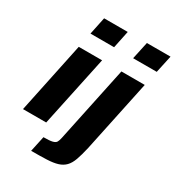

<svg xmlns="http://www.w3.org/2000/svg" viewBox="-219 -870 1091 1197"><g transform="rotate(30 326.0 -271.5)"><path d="M148 -618 174 -743H344L318 -618ZM19 0 126 -510H294L186 0ZM455 -618 482 -743H652L625 -618ZM193 200 217 88Q261 88 281 83Q301 78 307.5 66.5Q314 55 318 36L433 -510H601L492 7Q479 64 466 100Q453 136 433 156.5Q413 177 382.5 186.5Q352 196 306 198Q260 200 193 200Z"/></g></svg>

Font: Saira SemiExpanded
Style: Bold Italic
Weight: 700
Width: 6
Italic angle: -12°
Designer: Hector Gatti with collaboration of the Omnibus-Type team
Foundry: Omnibus-Type
Version: Version 1.101